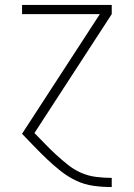

<svg xmlns="http://www.w3.org/2000/svg" viewBox="-20 -540 540 775"><path d="M430 215Q393 215 357 210Q321 205 288 189.5Q255 174 226.5 151.5Q198 129 171.5 104Q145 79 119.5 52.5Q94 26 69 0L383 -483H69V-520H431V-483L119 -3Q141 19 162.5 41.5Q184 64 207 85Q230 106 254.5 125.5Q279 145 307.5 157.5Q336 170 367.5 174Q399 178 430 178H431V215Z"/></svg>

Font: Zed Sans Extralight
Style: Regular
Weight: 200
Designer: Belleve Invis
Foundry: Belleve Invis
Version: Version 1.0.0; ttfautohint (v1.8.4)